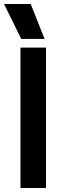

<svg xmlns="http://www.w3.org/2000/svg" viewBox="-39 -936 312 956"><path d="M-19 -916H114L183 -742H67ZM63 -699H190V0H63Z"/></svg>

Font: Prompt Medium
Style: Regular
Weight: 500
Designer: Katatrad Team
Foundry: CadsonDemak
Version: Version 1.000